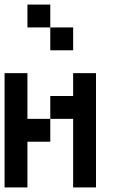

<svg xmlns="http://www.w3.org/2000/svg" viewBox="-20 -920 540 840"><path d="M0 -100V-600H100V-400H200V-300H100V-100ZM100 -800V-900H200V-800ZM200 -400V-500H300V-600H400V-100H300V-400ZM200 -700V-800H300V-700Z"/></svg>

Font: GalmuriMono9 Regular
Style: Regular
Weight: 400
Designer: Lee Minseo (quiple)
Version: Version 2.399;hotconv 1.1.1;makeotfexe 2.6.0 DEVELOPMENT